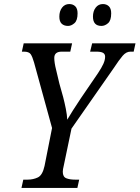

<svg xmlns="http://www.w3.org/2000/svg" viewBox="-20 -928 689 948"><path d="M86 0 95 -41H116Q144 -41 167 -52Q190 -63 200 -109L237 -296L148 -620Q140 -648 131.5 -660.5Q123 -673 98 -673H88L97 -714H336L327 -673H285Q248 -673 248 -642Q248 -619 257 -583.5Q266 -548 273 -516L292 -448Q299 -421 305 -391Q311 -361 312 -337Q324 -358 339.5 -382Q355 -406 378 -441L464 -567Q482 -594 490.5 -613Q499 -632 499 -648Q499 -661 489 -667Q479 -673 455 -673H425L435 -714H649L640 -673H624Q603 -673 585.5 -652.5Q568 -632 541 -591L333 -293L295 -111Q290 -91 290 -80Q290 -55 307 -48Q324 -41 351 -41H371L362 0ZM481 -800Q439 -800 439 -846Q439 -873 452.5 -890.5Q466 -908 488 -908Q506 -908 517.5 -897Q529 -886 529 -862Q529 -827 513.5 -813.5Q498 -800 481 -800ZM316 -800Q296 -800 284.5 -811Q273 -822 273 -846Q273 -873 286.5 -890.5Q300 -908 322 -908Q340 -908 351.5 -897Q363 -886 363 -862Q363 -827 347.5 -813.5Q332 -800 316 -800Z"/></svg>

Font: Noto Serif Condensed
Style: Italic
Weight: 400
Width: 3
Italic angle: -12°
Designer: Monotype Design Team
Foundry: Monotype Imaging Inc.
Version: Version 2.014; ttfautohint (v1.8.4.7-5d5b)